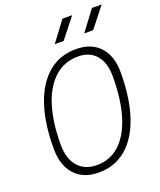

<svg xmlns="http://www.w3.org/2000/svg" viewBox="-162 -994 921 1105"><g transform="rotate(-20 298.0 -442.0)"><path d="M250.5 9.8Q157.2 9.8 104.7 -47.9Q52.2 -105.5 52.2 -208Q52.2 -363.8 89.8 -474.4Q127.4 -585 198 -644Q268.6 -703.1 367.2 -703.1Q460.4 -703.1 512.7 -647Q564.9 -590.8 564.9 -490.7Q564.9 -333.5 527.6 -221.4Q490.2 -109.4 419.9 -49.8Q349.6 9.8 250.5 9.8ZM254.9 -34.2Q336.4 -34.2 394.5 -87.6Q452.6 -141.1 483.4 -241.7Q514.2 -342.3 514.2 -483.4Q514.2 -566.4 474.9 -612.8Q435.5 -659.2 365.2 -659.2Q281.2 -659.2 221.4 -606.2Q161.6 -553.2 129.9 -454.1Q98.1 -355 98.1 -215.3Q98.1 -129.9 139.6 -82Q181.2 -34.2 254.9 -34.2ZM263.7 -771.5 355.5 -894H415L318.4 -771.5ZM444.3 -771.5 536.1 -894H595.7L499 -771.5Z"/></g></svg>

Font: Cascadia Code ExtraLight
Style: Italic
Weight: 200
Italic angle: -10°
Monospace: yes
Designer: Aaron Bell
Foundry: Saja Typeworks
Version: Version 2404.023; ttfautohint (v1.8.4)